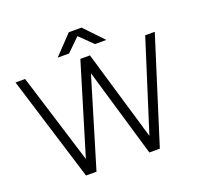

<svg xmlns="http://www.w3.org/2000/svg" viewBox="-148 -1043 1246 1205"><g transform="rotate(-20 475.0 -441.0)"><path d="M876 -700H940L719 0H654ZM10 -700H74L291 0H226ZM443 -700H507L296 0H231ZM443 -700H507L714 0H649ZM433 -881V-882H517L637 -756H561ZM432 -882H516V-881L388 -756H312Z"/></g></svg>

Font: Oak Sans Light
Style: Regular
Weight: 400
Designer: Erik Kennedy, Walven
Foundry: Erik Kennedy, Walven
Version: Version 1.100;Glyphs 3.1.2 (3151)